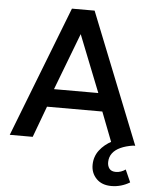

<svg xmlns="http://www.w3.org/2000/svg" viewBox="-61 -750 815 1025"><g transform="rotate(5 347.0 -237.5)"><path d="M10.5 0 282.5 -700H404L683 0H556.5L492 -167H195.5L133.5 0ZM224.5 -263.5H462L341 -568.5ZM574.5 225Q523 225 493.8 194.8Q464.5 164.5 465 120.5Q465.5 76.5 491 42.8Q516.5 9 559.2 -13.2Q602 -35.5 655 -43L671.5 0Q632.5 6 604.8 18.8Q577 31.5 562 51.5Q547 71.5 546.5 98.5Q546 119.5 556.8 133.8Q567.5 148 592 148Q606 148 619.2 143.2Q632.5 138.5 643.5 130.5L673 197Q651 210.5 625.8 217.8Q600.5 225 574.5 225Z"/></g></svg>

Font: Geologica Cursive
Style: Regular
Weight: 400
Designer: Sindre Bremnes, Frode Helland
Foundry: Monokrom Skriftforlag AS
Version: Version 1.010;gftools[0.9.28]